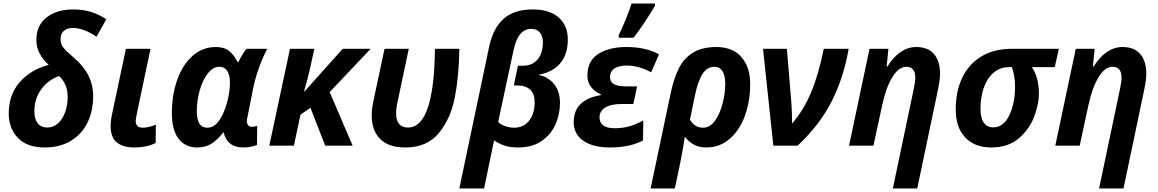

<svg xmlns="http://www.w3.org/2000/svg" viewBox="-20 -818 6500 1078"><path d="M29 -180Q29 -285 89.5 -355.5Q150 -426 253 -454Q184 -518 184 -593Q184 -675 241.5 -720Q299 -765 390 -765Q447 -765 491.5 -751Q536 -737 577 -710L522 -612Q448 -661 389 -661Q357 -661 338.5 -645Q320 -629 320 -597Q320 -571 335 -551.5Q350 -532 397 -492Q503 -402 503 -279Q503 -193 470.5 -128Q438 -63 376.5 -26.5Q315 10 231 10Q131 10 80 -44.5Q29 -99 29 -180ZM360 -275Q360 -312 347 -341.5Q334 -371 312 -391Q251 -370 212 -317Q173 -264 173 -194Q173 -150 191.5 -126Q210 -102 246 -102Q279 -102 305 -125Q331 -148 345.5 -187.5Q360 -227 360 -275Z M601 -113Q601 -141 612 -191L687 -544H825L749 -183Q742 -150 742 -139Q742 -101 781 -101Q812 -101 855 -118L854 -15Q802 10 734 10Q670 10 635.5 -18.5Q601 -47 601 -113Z M945 -182Q945 -286 975.5 -371Q1006 -456 1062 -505Q1118 -554 1191 -554Q1239 -554 1266.5 -532Q1294 -510 1314 -469H1318Q1346 -525 1365 -544H1481Q1460 -507 1437.5 -447Q1415 -387 1402 -325L1371 -169Q1366 -149 1366 -138Q1366 -123 1373.5 -114.5Q1381 -106 1394 -106Q1410 -106 1424 -112L1423 -5Q1411 1 1390.5 5.5Q1370 10 1347 10Q1255 10 1236 -74H1233Q1202 -34 1168.5 -12Q1135 10 1086 10Q1021 10 983 -38.5Q945 -87 945 -182ZM1254 -240Q1271 -301 1271 -355Q1271 -396 1256 -419.5Q1241 -443 1212 -443Q1176 -443 1147 -406Q1118 -369 1101.5 -311.5Q1085 -254 1085 -194Q1085 -147 1099.5 -124Q1114 -101 1144 -101Q1181 -101 1208.5 -138.5Q1236 -176 1254 -240Z M1608 -544H1745L1718 -422Q1709 -381 1687 -305H1690L1904 -544H2061L1831 -301L1960 0H1806L1723 -213L1667 -174L1630 0H1492Z M2067 -171Q2067 -207 2077 -253L2139 -544H2275L2213 -250Q2204 -211 2204 -182Q2204 -102 2271 -102Q2417 -102 2422 -544H2559Q2557 -393 2534 -273Q2511 -153 2444.5 -71.5Q2378 10 2256 10Q2161 10 2114 -38Q2067 -86 2067 -171Z M2726 -554Q2748 -659 2807 -712Q2866 -765 2972 -765Q3065 -765 3116.5 -720Q3168 -675 3168 -596Q3168 -512 3125 -462Q3082 -412 3002 -398Q3058 -387 3091 -346Q3124 -305 3124 -239Q3124 -181 3101 -124.5Q3078 -68 3025 -29Q2972 10 2887 10Q2843 10 2811.5 -1Q2780 -12 2754 -30L2698 240H2559ZM2982 -242Q2982 -290 2957 -314Q2932 -338 2886 -338H2865L2888 -449H2916Q2968 -449 2998 -484Q3028 -519 3028 -582Q3028 -616 3010.5 -636Q2993 -656 2964 -656Q2926 -656 2901 -626.5Q2876 -597 2862 -530L2777 -133Q2792 -118 2817 -109.5Q2842 -101 2866 -101Q2921 -101 2951.5 -141.5Q2982 -182 2982 -242Z M3201 -132Q3201 -259 3354 -284V-288Q3320 -302 3299 -329Q3278 -356 3278 -393Q3278 -476 3339 -515Q3400 -554 3496 -554Q3607 -554 3680 -513L3636 -412Q3565 -450 3500 -450Q3456 -450 3430.5 -434Q3405 -418 3405 -384Q3405 -358 3427 -345.5Q3449 -333 3495 -333H3557L3536 -234H3467Q3411 -234 3378.5 -214.5Q3346 -195 3346 -158Q3346 -130 3367 -114Q3388 -98 3430 -98Q3478 -98 3516 -109.5Q3554 -121 3592 -142L3590 -29Q3515 10 3404 10Q3310 10 3255.5 -27.5Q3201 -65 3201 -132ZM3454 -621Q3471 -655 3492 -706Q3513 -757 3526 -798H3657V-785Q3590 -673 3537 -606H3454Z M3745 -292Q3763 -378 3791.5 -434.5Q3820 -491 3871 -522.5Q3922 -554 4002 -554Q4093 -554 4142.5 -498Q4192 -442 4192 -346Q4192 -250 4162.5 -168.5Q4133 -87 4077 -38.5Q4021 10 3945 10Q3905 10 3875 -6.5Q3845 -23 3825 -51Q3819 -3 3798 102L3769 240H3633ZM4052 -346Q4052 -393 4036.5 -418Q4021 -443 3991 -443Q3951 -443 3925 -404Q3899 -365 3882 -283L3854 -146Q3880 -101 3927 -101Q3967 -101 3995.5 -142Q4024 -183 4038 -240.5Q4052 -298 4052 -346Z M4264 -544H4398L4423 -243Q4427 -203 4427 -124Q4493 -201 4534.5 -300.5Q4576 -400 4605 -544H4745Q4716 -379 4648.5 -247Q4581 -115 4458 0H4322Z M5111 -322Q5119 -360 5119 -383Q5119 -413 5106 -428Q5093 -443 5069 -443Q5025 -443 4989.5 -384Q4954 -325 4933 -227L4884 0H4747L4862 -544H4968L4958 -444H4962Q5031 -554 5125 -554Q5190 -554 5224 -514.5Q5258 -475 5258 -404Q5258 -370 5246 -313L5130 240H4993Z M5346 -205Q5346 -304 5382 -380.5Q5418 -457 5489 -500.5Q5560 -544 5662 -544H5925L5902 -441H5773Q5791 -417 5802 -379Q5813 -341 5813 -292Q5813 -235 5787 -164.5Q5761 -94 5701 -42Q5641 10 5545 10Q5453 10 5399.5 -46Q5346 -102 5346 -205ZM5679 -333Q5679 -394 5661 -441H5645Q5593 -441 5556.5 -408Q5520 -375 5502.5 -322Q5485 -269 5485 -208Q5485 -156 5503.5 -129.5Q5522 -103 5556 -103Q5614 -103 5646.5 -170Q5679 -237 5679 -333Z M6269 -322Q6277 -360 6277 -383Q6277 -413 6264 -428Q6251 -443 6227 -443Q6183 -443 6147.5 -384Q6112 -325 6091 -227L6042 0H5905L6020 -544H6126L6116 -444H6120Q6189 -554 6283 -554Q6348 -554 6382 -514.5Q6416 -475 6416 -404Q6416 -370 6404 -313L6288 240H6151Z"/></svg>

Font: Noto Sans Display
Style: Bold Italic
Weight: 700
Italic angle: -12°
Designer: Monotype Design team
Foundry: Monotype Imaging Inc.
Version: Version 1.000